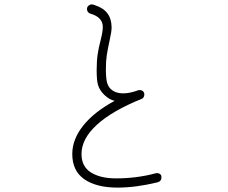

<svg xmlns="http://www.w3.org/2000/svg" viewBox="-20 -827 1040 874"><path d="M715 -20Q715 -2 697 3Q598 27 515 27Q419 27 364 -11Q309 -49 309 -126Q309 -193 359 -255.5Q409 -318 502 -368Q478 -373 455.5 -394.5Q433 -416 426 -441Q420 -461 420 -507Q420 -549 424.5 -579.5Q429 -610 439 -648Q448 -684 448 -704Q448 -749 391 -765Q376 -770 376 -787Q376 -795 383 -801Q390 -807 398 -807Q403 -807 413 -803Q488 -779 488 -702Q488 -683 479 -643Q470 -602 466 -575.5Q462 -549 462 -512Q462 -474 467 -452Q473 -428 492.5 -415Q512 -402 541 -402Q570 -402 609 -416Q611 -417 616 -417Q625 -417 631 -411.5Q637 -406 637 -397Q637 -391 634 -385Q631 -379 625 -377Q491 -323 421 -259Q351 -195 351 -126Q351 -69 394 -42Q437 -15 508 -15Q602 -15 688 -38Q690 -39 695 -39Q703 -39 709 -34.5Q715 -30 715 -20Z"/></svg>

Font: Tsukimi Rounded Light
Style: Regular
Weight: 300
Designer: Takashi Funayama
Foundry: Takashi Funayama
Version: Version 1.032; ttfautohint (v1.8.3)